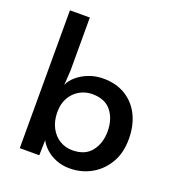

<svg xmlns="http://www.w3.org/2000/svg" viewBox="-134 -844 886 962"><g transform="rotate(20 308.5 -362.5)"><path d="M343 10Q303 10 270 -3.5Q237 -17 214.5 -38Q192 -59 181 -81L179 0H75V-735H181V-452L176 -374Q187 -400 213 -422Q239 -444 274.5 -457.5Q310 -471 350 -471Q419 -471 469 -440.5Q519 -410 546 -355.5Q573 -301 573 -229Q573 -154 541 -100.5Q509 -47 457 -18.5Q405 10 343 10ZM325 -80Q393 -80 426.5 -123Q460 -166 460 -229Q460 -294 426.5 -336.5Q393 -379 325 -379Q289 -379 258 -361.5Q227 -344 208.5 -312Q190 -280 190 -236V-229Q191 -185 209 -151Q227 -117 257.5 -98.5Q288 -80 325 -80Z"/></g></svg>

Font: Alata
Style: Regular
Weight: 400
Designer: Spyros Zevelakis, Eben Sorkin
Foundry: Spyros Zevelakis
Version: Version 1.005; ttfautohint (v1.8.4.7-5d5b)